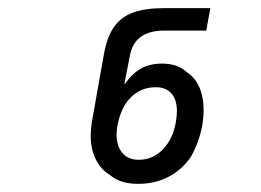

<svg xmlns="http://www.w3.org/2000/svg" viewBox="-20 -810 640 471"><path d="M250 -380.5Q227 -394.5 214.8 -419.5Q202.5 -444.5 202.5 -477.5Q202.5 -493.5 205.5 -511.5L235 -677.5Q242.5 -719.5 259.8 -744Q277 -768.5 306.5 -779.2Q336 -790 381.5 -790H496L486 -735H383.5Q346 -735 324.8 -719.2Q303.5 -703.5 298 -670.5L285 -603L287 -605Q305 -630.5 326.5 -642.2Q348 -654 377.5 -654Q416 -654 437.5 -633.5Q458 -620.5 468.8 -596.5Q479.5 -572.5 479.5 -540Q479.5 -523 476.5 -504Q469 -462.5 448.5 -425.5Q426 -393 393 -376Q360 -359 319.5 -359Q274.5 -359 250 -380.5ZM411.5 -511Q414 -527 414 -537Q414 -565 400.8 -580.5Q387.5 -596 362 -596Q325.5 -596 300.8 -571Q276 -546 268 -501Q266 -491 266 -480Q266 -451.5 280.2 -434.8Q294.5 -418 320.5 -418Q355 -418 379.8 -443.8Q404.5 -469.5 411.5 -511Z"/></svg>

Font: JuliaMono Light
Style: Italic
Weight: 300
Italic angle: -9°
Monospace: yes
Designer: cormullion
Foundry: corm
Version: Version 0.054; ttfautohint (v1.8.4)